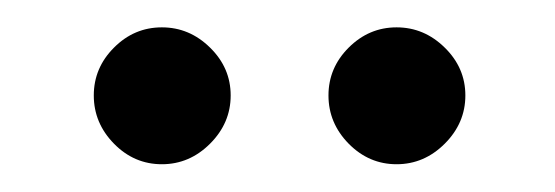

<svg xmlns="http://www.w3.org/2000/svg" viewBox="-20 -637 402 139"><path d="M62.5 -533Q47.9 -547.9 47.9 -567.9Q47.9 -587.9 62.5 -602.5Q77.1 -617.2 97.2 -617.2Q117.2 -617.2 132.1 -602.5Q147 -587.9 147 -567.9Q147 -547.9 132.1 -533Q117.2 -518.1 97.2 -518.1Q77.1 -518.1 62.5 -533ZM232.4 -533Q217.8 -547.9 217.8 -567.9Q217.8 -587.9 232.4 -602.5Q247.1 -617.2 267.1 -617.2Q287.1 -617.2 302 -602.5Q316.9 -587.9 316.9 -567.9Q316.9 -547.9 302 -533Q287.1 -518.1 267.1 -518.1Q247.1 -518.1 232.4 -533Z"/></svg>

Font: Dihjauti S
Style: Bold
Weight: 700
Designer: T. Christopher White
Version: Version 3.0.0